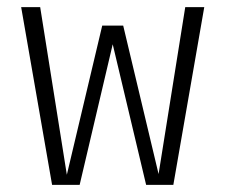

<svg xmlns="http://www.w3.org/2000/svg" viewBox="-20 -520 640 540"><path d="M126.5 0 39.5 -500H93L168 -28.5L267.5 -448H326.5L426 -30.5L501 -500H554.5L467.5 0H391L297 -395.5L204 0Z"/></svg>

Font: Trispace Condensed ExtraLight
Style: Regular
Weight: 200
Width: 3
Designer: Tyler Finck
Foundry: Etcetera Type Company
Version: Version 1.210; ttfautohint (v1.8.3)